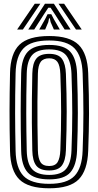

<svg xmlns="http://www.w3.org/2000/svg" viewBox="-20 -1004 530 1034"><path d="M245 10Q132.8 10 84.5 -37.4Q36.2 -84.8 34 -191Q32.5 -254.8 31.9 -307Q31.2 -359.2 31.4 -406.9Q31.5 -454.5 32.1 -503.6Q32.8 -552.8 34 -610Q36.2 -716 84.6 -763Q133 -810 245 -810Q355.2 -810 403.2 -762.9Q451.2 -715.8 455 -610Q457.2 -545.5 458.4 -492.4Q459.5 -439.2 459.4 -391.2Q459.2 -343.2 458.1 -294.8Q457 -246.2 455 -191Q451 -85.8 403.8 -37.9Q356.5 10 245 10ZM245 -14Q340.8 -14 381.2 -56.5Q421.8 -99 425 -192Q427 -248.5 428.1 -297.8Q429.2 -347 429.2 -394.9Q429.2 -442.8 428.2 -494.9Q427.2 -547 425 -609Q421.8 -701.8 381.1 -743.9Q340.5 -786 245 -786Q147.5 -786 106.8 -743.9Q66 -701.8 64 -609.2Q62.5 -545.8 61.9 -493.6Q61.2 -441.5 61.4 -394Q61.5 -346.5 62.1 -297.6Q62.8 -248.8 64 -191.8Q66 -98.8 106.8 -56.4Q147.5 -14 245 -14ZM245 -38Q164 -38 130 -74.6Q96 -111.2 94 -192.2Q92.5 -255.8 91.9 -307.9Q91.2 -360 91.4 -407.2Q91.5 -454.5 92.1 -503.2Q92.8 -552 94 -608.8Q95.8 -689.5 130.1 -725.8Q164.5 -762 245 -762Q325.5 -762 358.8 -724.9Q392 -687.8 395 -608Q397.2 -546.2 398.2 -494.4Q399.2 -442.5 399.2 -394.8Q399.2 -347 398.1 -298Q397 -249 395 -193Q392 -113.8 359.1 -75.9Q326.2 -38 245 -38ZM245 -62Q308.8 -62 335.6 -93.8Q362.5 -125.5 365 -194Q367 -250.2 368.1 -299.4Q369.2 -348.5 369.2 -396.1Q369.2 -443.8 368.2 -494.9Q367.2 -546 365 -606.8Q362.5 -672.5 336.9 -705.2Q311.2 -738 245 -738Q179 -738 152.2 -706.5Q125.5 -675 124 -608Q122.5 -544.8 121.9 -492.8Q121.2 -440.8 121.4 -393.5Q121.5 -346.2 122.1 -297.8Q122.8 -249.2 124 -193Q125.5 -123 153.5 -92.5Q181.5 -62 245 -62ZM245 -86Q195.2 -86 175.2 -112.1Q155.2 -138.2 154 -193.5Q152.2 -277.8 151.6 -343.1Q151 -408.5 151.8 -470.6Q152.5 -532.8 154 -607.5Q155.2 -662.5 175.4 -688.2Q195.5 -714 245 -714Q295 -714 314.1 -686.6Q333.2 -659.2 335 -605.8Q337 -549.2 338.1 -500Q339.2 -450.8 339.2 -403.4Q339.2 -356 338.2 -305.2Q337.2 -254.5 335 -194.8Q333 -139.8 313.4 -112.9Q293.8 -86 245 -86ZM245 -110Q277.5 -110 290.4 -131.2Q303.2 -152.5 305 -195.5Q307.2 -254 308.2 -304Q309.2 -354 309.2 -401.2Q309.2 -448.5 308.2 -498Q307.2 -547.5 305 -605Q303.2 -651.2 289.4 -670.6Q275.5 -690 245 -690Q213.2 -690 199.1 -670.8Q185 -651.5 184 -606.8Q182.2 -523 181.6 -457.8Q181 -392.5 181.8 -330.6Q182.5 -268.8 184 -194.2Q185 -152 198 -131Q211 -110 245 -110ZM72.2 -845 167.2 -984H197.2L103.2 -845ZM132.2 -845 222.2 -984H270.2L360.2 -845H328.2L276.5 -926L252.2 -962.5H240.2L216 -925.8L164.2 -845ZM191.2 -845 222.8 -900.8 236.2 -927.5H256.2L270 -900.8L302.2 -845H270.2L252.8 -884.5L248.2 -905.2H244.2L240 -884.5L223.2 -845ZM389.2 -845 295.2 -984H325.2L420.2 -845Z"/></svg>

Font: Big Shoulders Inline Display Thin Black
Style: Regular
Weight: 900
Version: Version 2.002